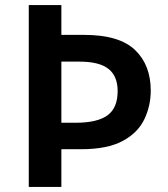

<svg xmlns="http://www.w3.org/2000/svg" viewBox="-20 -734 659 754"><path d="M572 -378Q572 -318 546.5 -265Q521 -212 461 -180Q401 -148 298 -148H221V0H93V-714H221V-597H311Q448 -597 510 -538Q572 -479 572 -378ZM278 -252Q362 -252 402 -281Q442 -310 442 -376Q442 -435 406 -463.5Q370 -492 292 -492H221V-252Z"/></svg>

Font: Noto Sans SemiBold
Style: Regular
Weight: 600
Designer: Monotype Design Team
Foundry: Monotype Imaging Inc.
Version: Version 2.007